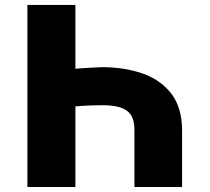

<svg xmlns="http://www.w3.org/2000/svg" viewBox="-20 -747 838 767"><path d="M707.4 0H517V-228.7Q517 -254.6 510.3 -273.1Q503.6 -291.5 488.5 -303.4Q473.4 -315.3 448.7 -321Q424 -326.7 387.8 -326.7Q363.6 -326.7 337.2 -325.6Q310.7 -324.6 281.2 -322.1V0H89.5V-727.3H281.2V-472.3Q300.4 -474.1 317.3 -475.1Q334.2 -476.2 350.1 -476.9Q366.1 -477.6 375.4 -478.2Q384.6 -478.7 387.8 -478.7Q478.7 -478.7 552.2 -452.4Q624.6 -426.5 667.6 -368.6Q706.7 -313.6 707.4 -228.7Z"/></svg>

Font: Linik Sans Black
Style: Regular
Weight: 900
Designer: Fonts by Rasmus Andersson / Changes by Cristiano Sobral with parts from Marc Monis
Foundry: rsms
Version: Version 3.020; ttfautohint (v1.6)